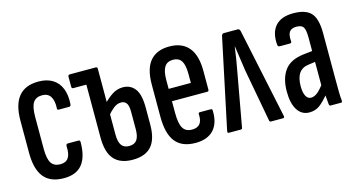

<svg xmlns="http://www.w3.org/2000/svg" viewBox="-61 -724 1776 960"><g transform="rotate(-15 827.0 -244.0)"><path d="M173 6Q103 6 69.5 -35.5Q36 -77 36 -161V-328Q36 -411 70 -452.5Q104 -494 173 -494Q216 -494 245.5 -476Q275 -458 288.5 -424.5Q302 -391 299 -344Q298 -332 290 -332H235Q231 -332 229 -334.5Q227 -337 228 -341Q230 -380 216.5 -401.5Q203 -423 173 -423Q141 -423 126.5 -401Q112 -379 112 -326V-162Q112 -110 126.5 -88Q141 -66 173 -66Q202 -66 215 -85Q228 -104 226 -145Q226 -157 235 -157H290Q299 -157 299 -147Q299 -71 268 -32.5Q237 6 173 6Z M334 -417Q325 -417 325 -426V-478Q325 -488 334 -488H417V-417ZM529 6Q465 6 433 -30Q401 -66 401 -142V-478Q401 -488 409 -488H470Q477 -488 477 -478V-138Q477 -101 489.5 -83Q502 -65 529 -65Q557 -65 569.5 -83Q582 -101 582 -138V-229Q582 -261 572 -273.5Q562 -286 545 -286Q524 -286 505 -270.5Q486 -255 470 -235V-299Q489 -321 515.5 -339Q542 -357 573 -357Q612 -357 635 -327.5Q658 -298 658 -230V-142Q658 -66 626 -30Q594 6 529 6Z M854 6Q784 6 750.5 -36Q717 -78 717 -166V-332Q717 -415 751 -454.5Q785 -494 850 -494Q916 -494 950 -453.5Q984 -413 984 -332V-235Q984 -226 976 -226H793V-165Q793 -111 807 -87Q821 -63 854 -63Q882 -63 895 -79Q908 -95 906 -127Q905 -137 913 -137H970Q978 -137 978 -128Q980 -63 948 -28.5Q916 6 854 6ZM793 -290H908V-336Q908 -383 894.5 -404Q881 -425 851 -425Q821 -425 807 -403.5Q793 -382 793 -336Z M1027 0Q1019 0 1021 -11L1119 -475Q1122 -488 1131 -488H1204Q1213 -488 1216 -475L1314 -11Q1316 0 1308 0H1246Q1238 0 1237 -7L1187 -278Q1183 -309 1177.5 -343Q1172 -377 1168 -409H1167Q1163 -377 1157.5 -343.5Q1152 -310 1146 -279L1097 -7Q1096 0 1089 0Z M1554 0Q1547 0 1546 -9Q1544 -27 1542 -54Q1540 -81 1540 -100L1535 -107V-358Q1535 -396 1526 -410.5Q1517 -425 1490 -425Q1464 -425 1453.5 -410Q1443 -395 1446 -361Q1446 -352 1438 -352H1385Q1375 -352 1374 -364Q1369 -426 1399 -460Q1429 -494 1492 -494Q1556 -494 1583.5 -464Q1611 -434 1611 -359V-121Q1611 -81 1611.5 -53Q1612 -25 1614 -11Q1615 0 1608 0ZM1443 6Q1404 6 1382 -28Q1360 -62 1360 -124Q1360 -192 1390 -233Q1420 -274 1489 -282L1543 -288V-232L1500 -226Q1467 -222 1450.5 -198.5Q1434 -175 1434 -131Q1434 -99 1443.5 -81Q1453 -63 1470 -63Q1486 -63 1503 -76Q1520 -89 1546 -125L1550 -65Q1519 -27 1496.5 -10.5Q1474 6 1443 6Z"/></g></svg>

Font: Sofia Sans Extra Condensed Medium
Style: Regular
Weight: 500
Version: Version 4.100